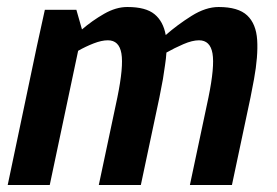

<svg xmlns="http://www.w3.org/2000/svg" viewBox="-20 -528 790 548"><path d="M695 -250 642 0H522L575 -250Q593 -338 586.5 -375.5Q580 -413 548 -413Q529 -413 503.5 -402Q478 -391 455 -378Q454 -361 451 -342Q448 -323 445 -302L435 -250L382 0H262L315 -250Q333 -338 326.5 -375.5Q320 -413 288 -413Q270 -413 247 -404Q224 -395 203 -383L122 0H2L85 -395L108 -500H198L214 -444Q243 -469 277 -488.5Q311 -508 343 -508H344H345H344Q396 -508 421 -487.5Q446 -467 453 -428Q486 -457 526.5 -482.5Q567 -508 604 -508Q660 -508 685.5 -484Q711 -460 714 -414Q717 -368 705 -302Z"/></svg>

Font: Epunda Sans SemiBold
Style: Italic
Weight: 600
Italic angle: -12.0243°
Designer: Simon Atzbach
Foundry: typofactur
Version: Version 2.204; ttfautohint (v1.8.4.7-5d5b)